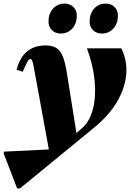

<svg xmlns="http://www.w3.org/2000/svg" viewBox="-92 -768 744 1065"><path d="M3 277 -72 82 -69 73 179 61 95 -398Q91 -422 86.5 -431.5Q82 -441 76 -441Q69 -441 60 -425.5Q51 -410 34 -370L0 -381Q35 -516 161 -516Q214 -516 239 -485.5Q264 -455 277 -375L332 -30L364 -58Q406 -95 423.5 -163Q441 -231 433 -319Q425 -407 390 -500H581Q615 -431 608 -354Q601 -277 556 -201.5Q511 -126 430 -60L19 277ZM473 -582Q443 -582 424 -600.5Q405 -619 405 -648Q405 -692 430 -720Q455 -748 494 -748Q524 -748 543 -729.5Q562 -711 562 -682Q562 -638 537 -610Q512 -582 473 -582ZM245 -582Q215 -582 196 -600.5Q177 -619 177 -648Q177 -692 202 -720Q227 -748 266 -748Q296 -748 315 -729.5Q334 -711 334 -682Q334 -638 309 -610Q284 -582 245 -582Z"/></svg>

Font: Platypi ExtraBold
Style: Italic
Weight: 800
Italic angle: -13°
Designer: David Sargent
Foundry: Bolt Cutter Type
Version: Version 1.200; ttfautohint (v1.8.4.7-5d5b)